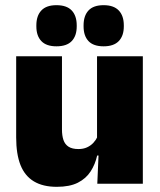

<svg xmlns="http://www.w3.org/2000/svg" viewBox="-20 -710 618 742"><path d="M219.5 -492.5V-209.5Q219.5 -186 225.2 -169Q231 -152 245 -143Q259 -134 283 -134Q302 -134 316.2 -140.5Q330.5 -147 340.8 -158Q351 -169 357 -182L384 -109H355.5Q348 -75 330.2 -47.5Q312.5 -20 281 -4Q249.5 12 199.5 12Q146 12 111 -9Q76 -30 59.2 -72.2Q42.5 -114.5 42.5 -179V-492.5ZM532 -492.5V0H356L361.5 -126.5L355 -144.5V-492.5ZM198 -531Q159 -531 139.8 -551.2Q120.5 -571.5 120.5 -608V-612Q120.5 -649 139.8 -669.5Q159 -690 198 -690Q238 -690 257.2 -669.5Q276.5 -649 276.5 -612V-608Q276.5 -571.5 257.2 -551.2Q238 -531 198 -531ZM380.5 -531Q341 -531 322 -551.2Q303 -571.5 303 -608V-612Q303 -649 322 -669.5Q341 -690 380.5 -690Q419.5 -690 439 -669.5Q458.5 -649 458.5 -612V-608Q458.5 -571.5 439 -551.2Q419.5 -531 380.5 -531Z"/></svg>

Font: Anek Tamil ExtraBold
Style: Regular
Weight: 800
Designer: Aadarsh Rajan (Tamil), Yesha Goshar (Latin)
Foundry: Ek Type
Version: Version 1.003